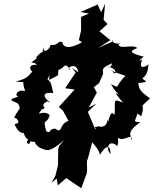

<svg xmlns="http://www.w3.org/2000/svg" viewBox="-20 -782 819 1023"><path d="M294 -3 290 15 289 99 275 155 254 192 282 169 288 206 333 167 413 221 442 142 444 125 443 59 445 75 474 -34C449 -34 507 1 512 43C548 -15 569 -8 569 39C536 2 567 -42 605 -3C617 -50 604 -9 610 -48C642 -22 692 -85 680 -29C684 -63 644 -71 728 -132C679 -131 707 -140 712 -181C704 -175 749 -158 732 -162C763 -243 703 -238 736 -217L779 -258C746 -284 719 -296 717 -340C787 -346 746 -350 739 -365C776 -390 766 -436 774 -440C722 -403 726 -444 739 -466C739 -466 699 -444 746 -480C663 -501 673 -511 711 -526C688 -549 615 -515 612 -546C649 -560 590 -535 577 -566C600 -565 555 -552 503 -526L568 -568L510 -615L553 -654L532 -676L540 -762L519 -717L500 -758L409 -718L454 -710L412 -692V-619L400 -568L417 -557C333 -509 312 -541 313 -557C287 -569 291 -536 249 -543C249 -522 206 -489 213 -531C200 -502 213 -508 226 -515C178 -500 151 -445 196 -488C116 -421 152 -466 176 -437C126 -438 141 -410 152 -399C132 -385 137 -364 63 -348C128 -338 90 -363 114 -297C56 -311 54 -247 99 -275L42 -255C34 -235 85 -247 85 -204C44 -145 58 -149 64 -154C58 -158 102 -126 58 -121C72 -74 117 -57 110 -92C93 -77 130 -21 138 -44C101 -20 151 7 139 -46C126 -16 182 -29 164 -30C173 12 245 27 250 12C253 17 285 -4 322 -35ZM483 -104C500 -92 494 -107 487 -94L448 -186L494 -230L453 -209L496 -289L480 -317L508 -339L529 -388C528 -415 520 -420 578 -445C569 -414 554 -425 555 -427C614 -416 597 -364 577 -408C589 -394 606 -394 649 -378C583 -315 626 -308 571 -334C610 -264 636 -273 595 -285L635 -235C579 -258 595 -249 591 -172C578 -174 575 -201 556 -134C550 -170 562 -102 513 -107C479 -77 527 -76 509 -110ZM365 -420 383 -395 327 -312 378 -305 293 -212 315 -193 345 -138C290 -119 317 -66 274 -97C233 -93 258 -71 227 -81C204 -159 232 -115 245 -170C201 -202 168 -150 202 -199C242 -208 182 -217 232 -242L249 -235C199 -271 212 -294 264 -286C249 -345 255 -343 228 -363C231 -337 251 -417 241 -356C307 -390 285 -372 291 -409C329 -422 321 -455 355 -411C324 -414 389 -460 397 -397Z"/></svg>

Font: Asimov Aggro
Style: It
Weight: 500
Designer: Google
Version: Version 2.000980; 2014